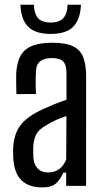

<svg xmlns="http://www.w3.org/2000/svg" viewBox="-20 -789 438 815"><path d="M159.4 6.4Q102.8 6.4 72 -22.9Q41.3 -52.2 36.6 -113.2Q36.1 -125.6 35.7 -137.9Q35.3 -150.2 35.8 -162.5Q38.2 -198.7 49.7 -227.3Q61.2 -255.8 87 -279.1Q112.8 -302.4 157.7 -323.5Q181.8 -334.7 208.7 -345.8Q235.6 -356.8 262.2 -365.6V-481Q262.2 -513.5 248.4 -528Q234.6 -542.5 199.6 -542.5Q169.8 -542.5 152 -530Q134.2 -517.5 132.7 -486.4Q131.8 -472.1 131.5 -452.9Q131.3 -433.6 131.7 -416.1Q132.2 -398.6 132.7 -389.7H49.7Q49.2 -410 48.7 -432.5Q48.2 -454.9 48.7 -475.7Q50.8 -521.1 66.2 -550.3Q81.6 -579.5 114.6 -593.5Q147.7 -607.6 203 -607.6Q258.3 -607.6 289.4 -592.9Q320.5 -578.2 333.1 -546.4Q345.6 -514.6 345.6 -463.7L345.4 0H260.8V-56.3H248.9Q235.6 -26.6 217.4 -10.1Q199.1 6.4 159.4 6.4ZM183.4 -56.9Q211.5 -56.9 231 -71.1Q250.5 -85.3 261 -112.2L262 -296.1Q242 -290 221.1 -281Q200.1 -271.9 175 -256.6Q142.4 -238.2 132.2 -215.2Q122 -192.2 120.9 -162.5Q120.8 -148.8 121 -139Q121.2 -129.1 121.7 -118.6Q124.2 -89.8 140.2 -73.3Q156.2 -56.9 183.4 -56.9ZM195.3 -645Q130.2 -645 99.8 -675.3Q69.4 -705.6 66.5 -768.8H123.9Q124.7 -732.9 140.5 -713.2Q156.4 -693.4 195.3 -693.4Q231.9 -693.4 249.1 -712.6Q266.3 -731.7 266.7 -768.8H323.7Q320.7 -705.6 290.5 -675.3Q260.3 -645 195.3 -645Z"/></svg>

Font: Big Shoulders Text SC Thin
Style: Regular
Weight: 100
Designer: Patric King
Foundry: XO Type Co
Version: Version 2.002